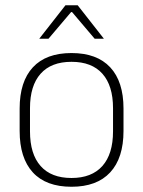

<svg xmlns="http://www.w3.org/2000/svg" viewBox="-20 -701 546 733"><path d="M253 12Q155.5 12 105.2 -43Q55 -98 55 -201V-286.5Q55 -389.5 105.5 -444Q156 -498.5 253 -498.5Q350 -498.5 400.8 -444Q451.5 -389.5 451.5 -286.5V-201Q451.5 -98 400.8 -43Q350 12 253 12ZM253 -21.5Q330 -21.5 370.8 -67.2Q411.5 -113 411.5 -199.5V-288Q411.5 -374 371 -419.5Q330.5 -465 253 -465Q175.5 -465 135 -419.5Q94.5 -374 94.5 -288V-199.5Q94.5 -113 135 -67.2Q175.5 -21.5 253 -21.5ZM230 -681H276.5L376 -554V-553H341.5L255 -655H251.5L165 -553H130.5V-554Z"/></svg>

Font: Anek Bangla ExtraLight
Style: Regular
Weight: 250
Designer: Sulekha Rajkumar (Bangla), Yesha Goshar (Latin)
Foundry: Ek Type
Version: Version 1.003